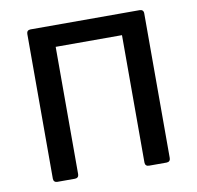

<svg xmlns="http://www.w3.org/2000/svg" viewBox="-72 -699 795 774"><g transform="rotate(-10 325.0 -312.0)"><path d="M85.9 -608.4V-15.6C85.9 -5.9 91.8 0 101.6 0H173.8C183.6 0 189.5 -5.9 189.5 -15.6V-537.1H460.9V-15.6C460.9 -5.9 466.8 0 476.6 0H548.8C558.6 0 564.5 -5.9 564.5 -15.6V-608.4C564.5 -618.2 558.6 -624 548.8 -624H101.6C91.8 -624 85.9 -618.2 85.9 -608.4Z"/></g></svg>

Font: Ed Sans Neue Medium
Style: Regular
Weight: 500
Designer: Stephen Hutchings
Version: Version 1.004;PS 001.004;hotconv 1.0.88;makeotf.lib2.5.64775